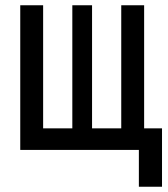

<svg xmlns="http://www.w3.org/2000/svg" viewBox="-20 -570 640 730"><path d="M508 140V0H57V-550H144V-82H255V-550H330V-82H441V-550H528V-82H596V140Z"/></svg>

Font: Pitagon Sans Mono Medium
Style: Regular
Weight: 500
Monospace: yes
Designer: Travis Tran
Foundry: Pitagon
Version: Version 1.001; ttfautohint (v1.8.4.7-5d5b);gftools[0.9.26]